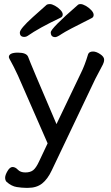

<svg xmlns="http://www.w3.org/2000/svg" viewBox="-20 -741 540 931"><path d="M116.2 169.9H106Q86.9 169.9 61.5 166Q36.1 162.1 12.2 141.1Q4.9 133.8 4.9 120.8Q4.9 107.9 16.4 88.4Q27.8 68.8 41 68.8Q54.2 68.8 66.7 82Q79.1 95.2 103 95.2Q127 95.2 140.9 84.2Q154.8 73.2 168.9 43L210.9 -45.9L66.9 -375Q44.9 -421.9 33.9 -440.9Q22.9 -460 22.9 -463.9Q22.9 -485.8 66.9 -485.8Q107.9 -485.8 116.2 -465.8Q127 -435.1 253.9 -139.2L372.1 -386.2Q391.1 -423.8 407.2 -478Q412.1 -491.2 431.2 -491.2Q446.8 -491.2 465.8 -478.5Q484.9 -465.8 484.9 -452.1Q484.9 -439.9 479 -428.5Q473.1 -417 462.2 -396.5Q451.2 -376 441.9 -357.9L231 85Q210.9 127.9 184.1 148.9Q157.2 169.9 116.2 169.9ZM98.1 -562Q76.2 -562 76.2 -583Q76.2 -601.1 139.2 -658Q202.1 -714.8 206.5 -718Q210.9 -721.2 222.2 -721.2Q231.9 -721.2 246.6 -713.1Q261.2 -705.1 272.7 -693.1Q284.2 -681.2 284.2 -670.9Q284.2 -659.2 272.9 -654.8Q168 -605 113.8 -566.9Q106.9 -562 98.1 -562ZM248 -561Q226.1 -561 226.1 -584Q226.1 -603 356 -715.8Q360.8 -721.2 370.8 -721.2Q380.9 -721.2 396 -712.6Q411.1 -704.1 422.6 -691.7Q434.1 -679.2 434.1 -668.9Q434.1 -657.2 423.8 -652.8Q301.8 -591.8 279.3 -576.4Q256.8 -561 248 -561Z"/></svg>

Font: LXGW WenKai Screen
Style: Regular
Weight: 400
Designer: LXGW / Fontworks Inc.
Foundry: LXGW / Fontworks Inc.
Version: Version 1.510;January 18,2025